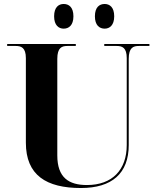

<svg xmlns="http://www.w3.org/2000/svg" viewBox="-20 -935 787 965"><path d="M506 -791C531 -791 554 -808 554 -853C554 -899 531 -915 506 -915C480 -915 457 -899 457 -853C457 -808 480 -791 506 -791ZM300 -791C326 -791 349 -808 349 -853C349 -899 326 -915 300 -915C275 -915 252 -899 252 -853C252 -808 275 -791 300 -791ZM387 10C542 10 627 -63 627 -206V-639C627 -696 650 -704 678 -704H731V-714H504V-704H566C594 -704 617 -696 617 -643V-206C617 -81 544 -5 417 -5C326 -5 268 -42 268 -154V-639C268 -696 291 -704 319 -704H361V-714H16V-704H59C86 -704 110 -696 110 -643V-218C110 -54 213 10 387 10Z"/></svg>

Font: Noto Serif Display
Style: Bold
Weight: 700
Designer: Monotype Design Team
Foundry: Monotype Imaging Inc.
Version: Version 2.009